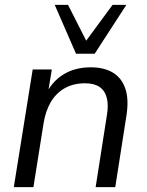

<svg xmlns="http://www.w3.org/2000/svg" viewBox="-20 -773 608 793"><path d="M37 0 115 -486H194L176 -376H166Q191 -433 239.5 -464Q288 -495 355 -495Q409 -495 445.5 -473.5Q482 -452 497.5 -407.5Q513 -363 502 -294L456 0H375L421 -294Q429 -339 421 -369Q413 -399 391 -414Q369 -429 331 -429Q283 -429 247 -408.5Q211 -388 189.5 -351Q168 -314 160 -264L118 0ZM294 -551 206 -753H261L336 -605L445 -753H502L371 -551Z"/></svg>

Font: Nunito Sans 12pt ExtraLight 12pt
Style: Italic
Weight: 400
Italic angle: -9°
Version: Version 3.101;gftools[0.9.27]